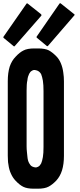

<svg xmlns="http://www.w3.org/2000/svg" viewBox="-30 -1146 490 1175"><path d="M357.4 -701.2Q359.4 -687.5 360.4 -674.8Q361.3 -661.1 361.3 -647.5Q361.3 -496.1 361.3 -192.4Q361.3 -141.6 349.6 -103.5Q337.9 -66.4 314.5 -41Q290 -15.6 267.6 -3.9Q244.1 8.8 201.2 8.8Q200.2 8.8 198.2 8.8Q195.3 8.8 194.3 8.8Q193.4 8.8 191.4 8.8Q187.5 8.8 183.6 8.8Q180.7 8.8 177.7 8.8Q135.7 8.8 112.3 -2.9Q88.9 -14.6 64.5 -41Q47.9 -58.6 37.1 -83Q25.4 -107.4 21.5 -139.6Q18.6 -152.3 18.6 -166Q17.6 -178.7 17.6 -193.4Q17.6 -251 17.6 -365.2Q17.6 -460 17.6 -649.4Q17.6 -700.2 29.3 -738.3Q42 -775.4 66.4 -799.8Q89.8 -825.2 113.3 -836.9Q136.7 -849.6 179.7 -849.6Q180.7 -849.6 182.6 -849.6Q184.6 -849.6 186.5 -849.6Q187.5 -849.6 189.5 -849.6Q193.4 -849.6 196.3 -849.6Q200.2 -849.6 203.1 -849.6Q245.1 -849.6 268.6 -837.9Q292 -825.2 316.4 -799.8Q333 -782.2 342.8 -757.8Q353.5 -732.4 357.4 -701.2ZM236.3 -587.9Q236.3 -606.4 235.4 -623Q233.4 -639.6 232.4 -652.3Q230.5 -665 227.5 -674.8Q224.6 -684.6 221.7 -692.4Q217.8 -699.2 212.9 -704.1Q208 -709 202.1 -711.9Q197.3 -714.8 191.4 -715.8Q185.5 -717.8 179.7 -717.8Q175.8 -717.8 172.9 -716.8Q169.9 -715.8 167 -713.9Q161.1 -710.9 156.2 -706.1Q152.3 -701.2 148.4 -694.3Q144.5 -686.5 141.6 -676.8Q138.7 -667 137.7 -655.3Q134.8 -643.6 133.8 -627Q132.8 -611.3 132.8 -591.8Q132.8 -478.5 132.8 -251Q132.8 -232.4 134.8 -215.8Q135.7 -200.2 137.7 -187.5Q138.7 -174.8 141.6 -164.1Q144.5 -154.3 148.4 -147.5Q152.3 -140.6 156.2 -135.7Q161.1 -129.9 167 -127Q172.9 -125 177.7 -123Q183.6 -122.1 190.4 -121.1Q193.4 -122.1 196.3 -123Q199.2 -124 202.1 -125Q208 -127.9 212.9 -132.8Q217.8 -138.7 221.7 -145.5Q224.6 -152.3 227.5 -162.1Q230.5 -171.9 232.4 -184.6Q234.4 -196.3 235.4 -211.9Q236.3 -228.5 236.3 -247.1Q236.3 -360.4 236.3 -587.9ZM53.7 -863.3Q33.2 -879.9 -7.8 -914.1Q-8.8 -916 -9.8 -918Q-9.8 -918 -9.8 -918.9Q-9.8 -919.9 -8.8 -920.9Q38.1 -988.3 131.8 -1123Q131.8 -1124 133.8 -1125Q134.8 -1125 135.7 -1125Q135.7 -1125 137.7 -1125Q138.7 -1125 139.6 -1124Q167 -1102.5 221.7 -1058.6Q222.7 -1057.6 222.7 -1056.6Q223.6 -1054.7 223.6 -1053.7Q223.6 -1052.7 223.6 -1051.8Q223.6 -1050.8 222.7 -1049.8Q168 -988.3 60.5 -864.3Q59.6 -863.3 58.6 -862.3Q57.6 -862.3 56.6 -862.3Q55.7 -862.3 54.7 -862.3Q53.7 -862.3 53.7 -863.3ZM426.8 -1055.7Q426.8 -1053.7 425.8 -1052.7Q424.8 -1051.8 424.8 -1051.8Q371.1 -989.3 263.7 -865.2Q262.7 -864.3 261.7 -864.3Q259.8 -863.3 259.8 -863.3Q258.8 -863.3 257.8 -863.3Q256.8 -863.3 256.8 -864.3Q236.3 -881.8 195.3 -915Q194.3 -917 193.4 -918.9Q193.4 -918.9 193.4 -919.9Q193.4 -920.9 194.3 -921.9Q241.2 -989.3 334 -1124Q335 -1125 336.9 -1126Q337.9 -1126 338.9 -1126Q338.9 -1126 340.8 -1126Q341.8 -1126 342.8 -1124Q370.1 -1102.5 424.8 -1058.6Q424.8 -1058.6 425.8 -1057.6Q425.8 -1055.7 426.8 -1055.7Z"/></svg>

Font: Typeface
Style: Regular
Weight: 400
Version: Version 1.0